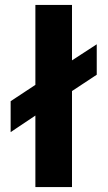

<svg xmlns="http://www.w3.org/2000/svg" viewBox="-20 -756 435 776"><path d="M271 -736V-512L371 -577V-454L271 -388V0H123V-289L23 -222V-347L123 -413V-736Z"/></svg>

Font: Non Bureau Extended
Style: Bold
Weight: 700
Width: 7
Designer: Jona Saucedo
Foundry: Non Foundry
Version: Version 1.000; ttfautohint (v1.8.4)